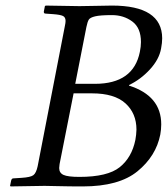

<svg xmlns="http://www.w3.org/2000/svg" viewBox="-20 -667 602 689"><path d="M290 -569.8 250 -366.2H320.8Q459 -366.2 481.9 -481Q485.8 -500 485.8 -516.1Q485.8 -566.9 454.8 -589.8Q423.8 -612.8 381.8 -612.8Q339.8 -612.8 321.5 -608.4Q303.2 -604 298.6 -596.4Q293.9 -588.9 290 -569.8ZM244.1 -332 193.8 -78.1Q192.4 -69.3 192.4 -64Q192.4 -46.4 208 -39.3Q223.6 -32.2 265.1 -32.2Q366.2 -32.2 409.7 -67.1Q453.1 -102.1 465.8 -165Q469.2 -183.6 469.7 -201.7Q469.7 -260.3 430.2 -296.1Q390.6 -332 310.1 -332ZM20 -19Q22 -26.9 27.8 -26.9L57.1 -28.8Q89.4 -30.8 99.6 -38.3Q109.9 -45.9 115.2 -70.8L212.9 -574.2Q215.3 -585 215.3 -591.8Q215.3 -605 206.1 -609.6Q196.8 -614.3 170.9 -616.2L143.1 -618.2Q137.2 -618.2 137.2 -625L141.1 -645L144 -647Q233.9 -645 265.1 -645Q285.2 -645 325.7 -646Q366.2 -647 381.8 -647Q561.5 -647 562 -529.8Q562 -513.2 558.1 -493.2Q551.3 -454.1 518.1 -418Q484.9 -381.8 442.9 -361.8V-359.9Q558.6 -323.2 558.6 -220.7Q558.6 -203.1 555.2 -184.1Q540 -106.9 473.6 -52.5Q407.2 2 276.9 2Q228 2 190.4 1Q152.8 0 140.1 0Q107.9 0 18.1 2L16.1 0Z"/></svg>

Font: Linux Libertine
Style: Italic
Weight: 400
Italic angle: -12°
Designer: Philipp H. Poll
Foundry: Philipp H. Poll
Version: Version 5.1.6 ; ttfautohint (v0.9)